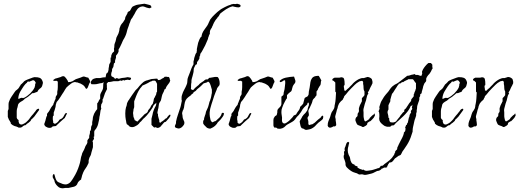

<svg xmlns="http://www.w3.org/2000/svg" viewBox="-20 -684 2804 1033"><path d="M82 3Q80 3 78 1Q74 -1 68.5 -3Q63 -5 58 -6Q47 -10 39 -18Q37 -21 38 -22Q38 -25 36 -27Q34 -31 32 -34Q30 -37 28 -40Q24 -48 22 -55V-87Q23 -88 23 -89.5Q23 -91 24 -92Q25 -94 25 -95Q25 -96 26 -97V-124Q26 -132 29 -138Q33 -151 42 -164L59 -189Q64 -197 71 -201Q79 -207 83 -214Q84 -216 85 -217.5Q86 -219 87 -221Q89 -223 90 -225Q91 -227 92 -229Q96 -233 98 -234L107 -243Q107 -244 109 -246Q117 -252 127.5 -256Q138 -260 149 -264L157 -267Q160 -267 166 -269Q185 -269 194 -265Q205 -260 209 -246Q212 -242 210 -232Q209 -231 209 -230Q209 -229 208 -227Q208 -223 207 -222Q203 -212 194 -207Q185 -200 181 -190L172 -187L162 -183H155Q152 -182 145 -175Q141 -172 138.5 -170Q136 -168 134 -166Q131 -164 128.5 -162Q126 -160 124 -159L114 -153Q111 -151 109 -148Q105 -144 103 -143Q101 -142 98 -140Q95 -138 91 -136Q81 -129 80 -126Q77 -123 76 -115Q75 -110 74 -106Q73 -102 72 -100Q71 -96 70.5 -92.5Q70 -89 70 -84V-51Q70 -49 71 -48L73 -44L76 -41L80 -38V-31Q80 -27 82 -24Q82 -21 85 -18Q89 -14 95 -14Q97 -14 99 -14.5Q101 -15 103 -16Q112 -20 119 -25Q124 -29 128 -33.5Q132 -38 136 -42Q140 -47 143.5 -52.5Q147 -58 151 -62L159 -71Q162 -74 166 -80Q171 -85 175 -92Q181 -99 189 -99Q191 -93 191 -93L164 -56L157 -49Q155 -46 149 -42Q147 -38 146 -37Q146 -35 144 -33L134 -24Q131 -22 128 -20Q125 -18 123 -16L118 -11Q117 -10 112 -10Q105 -7 100 -2Q95 3 86 3Q84 1 82 3ZM78 -152Q84 -154 86 -154Q88 -156 89.5 -156Q91 -156 93 -157Q98 -159 101 -157Q104 -156 110 -158Q125 -165 142 -181Q159 -198 166 -213L169 -225V-231Q169 -231 171 -235Q172 -235 172 -240L167 -248Q165 -251 157 -253Q154 -250 148 -249Q140 -246 139 -245Q136 -243 134 -245Q131 -247 129 -245Q126 -242 125 -239Q122 -237 120 -235Q118 -233 116 -231Q112 -225 108 -221Q103 -214 98.5 -206.5Q94 -199 89 -191Q79 -173 78 -152Z M247 4Q241 4 238 3Q225 -2 222 -7Q218 -11 218 -17Q218 -18 220 -22Q222 -28 222 -28Q224 -32 224.5 -35.5Q225 -39 226 -42Q227 -46 228 -49.5Q229 -53 230 -57L233 -60V-71Q235 -75 237 -77Q241 -81 242 -83Q244 -86 246 -89Q248 -92 249 -95Q251 -98 252.5 -101Q254 -104 256 -107Q258 -109 259 -111Q260 -113 261 -114Q265 -117 267 -122Q268 -123 268 -126Q268 -129 270 -131Q271 -133 272 -136Q273 -139 274 -142Q276 -145 277 -148Q278 -151 279 -154Q281 -157 279 -159Q279 -162 280 -163Q281 -165 282 -167Q283 -169 284 -170Q287 -174 288 -178V-190Q291 -202 291 -216V-245Q290 -245 290 -246H289Q285 -251 280 -249H268Q268 -250 267 -251V-254Q276 -262 285 -263L308 -270Q310 -272 314 -273Q320 -275 322 -274Q329 -273 337 -261Q346 -249 347 -242Q360 -242 370 -247Q375 -250 379.5 -253Q384 -256 388 -258Q391 -259 394 -260Q397 -261 400 -262Q403 -263 406 -264Q409 -265 412 -266L422 -270Q429 -274 437 -271L446 -268Q449 -268 455 -266Q456 -263 460 -257Q463 -252 465 -247Q465 -246 464.5 -244.5Q464 -243 464 -241Q463 -240 462.5 -238.5Q462 -237 461 -236Q460 -233 458 -228.5Q456 -224 454 -218Q450 -206 443 -206Q435 -221 426 -227Q415 -235 400 -239Q398 -241 390 -241Q383 -244 379 -242Q375 -241 371 -239.5Q367 -238 362 -234L347 -222Q337 -215 330 -202Q323 -189 315 -178L305 -162Q303 -158 299.5 -154Q296 -150 294 -146Q293 -144 289 -140Q285 -136 284 -133Q283 -129 282 -126Q281 -123 280 -120Q280 -116 279.5 -113Q279 -110 278 -106Q277 -102 276 -99Q275 -96 274 -92Q273 -88 271.5 -85Q270 -82 269 -78V-62Q268 -61 267 -61Q267 -61 265 -59Q264 -56 264 -42Q266 -35 266 -30.5Q266 -26 266 -24L268 -22Q275 -15 282 -21Q286 -23 288.5 -25.5Q291 -28 292 -29Q296 -33 297 -35Q298 -39 302 -41Q304 -43 306 -43Q308 -43 310 -45Q319 -50 324 -61Q328 -67 329 -70Q332 -76 339 -76V-75Q341 -73 339 -70Q337 -66 336 -65Q334 -61 333 -58Q332 -55 330 -53Q330 -49 322 -44Q318 -40 313.5 -36.5Q309 -33 305 -29L288 -13L281 -6Q278 -5 273 -5Q267 -5 264 -4Q262 -2 260 -1Q260 -1 257 2Q255 3 252 3.5Q249 4 247 4Z M318 329Q305 329 296 323Q282 312 276 299Q274 295 274 294Q274 290 273 288Q272 286 271 283.5Q270 281 269 280Q265 274 264 271Q263 266 264 259Q267 252 271 252Q274 257 276 266Q277 270 278 273.5Q279 277 281 281Q286 293 296 297L318 306Q320 307 323 307Q326 307 329 308Q335 309 341 307Q355 302 362 292Q366 287 369.5 281.5Q373 276 376 271Q395 241 406 206Q408 199 410 192.5Q412 186 413 179Q414 172 415.5 164.5Q417 157 420 150Q421 142 425 135L432 122L437 110Q438 105 443 97L447 91L450 84V72Q452 67 454 65Q459 60 460 57V47Q461 45 461 43.5Q461 42 462 40Q463 38 463 35.5Q463 33 464 32V22L466 19Q467 19 468 18Q469 15 469 12Q469 9 470 7Q470 5 470 2Q470 -1 471 -3Q472 -5 472 -6Q472 -7 473 -8L476 -14V-27L479 -42Q479 -46 479.5 -49.5Q480 -53 481 -57Q483 -65 486.5 -72.5Q490 -80 495 -87Q498 -90 499 -92Q501 -94 501.5 -95Q502 -96 503 -97V-128Q508 -133 509 -136Q510 -138 511 -140.5Q512 -143 513 -145Q514 -146 514.5 -147Q515 -148 516 -149Q516 -150 519 -153V-173Q521 -181 525 -188Q527 -192 529.5 -196Q532 -200 533 -204Q534 -207 534.5 -210Q535 -213 535 -217Q535 -223 535.5 -230Q536 -237 538 -241H536Q532 -238 528 -237Q522 -237 519 -236Q514 -235 508.5 -233.5Q503 -232 497 -231Q484 -230 472 -231Q472 -232 471 -232V-233Q466 -238 469 -245Q475 -254 476 -255Q478 -257 481 -258.5Q484 -260 486 -261Q488 -261 491 -262Q494 -263 497 -264H518L532 -267Q536 -268 540 -268Q544 -268 548 -268Q549 -270 549 -273Q549 -276 550 -278Q551 -280 551 -283Q551 -286 552 -288Q556 -289 560 -295Q562 -298 564 -309Q564 -314 564.5 -317.5Q565 -321 566 -324Q567 -327 567 -332Q567 -334 567.5 -336Q568 -338 569 -340Q571 -344 572 -345L575 -351V-374Q579 -374 579 -378Q577 -380 578 -383Q580 -389 580 -389L583 -396Q585 -400 587 -401Q588 -402 589 -403Q590 -404 591 -405Q594 -405 594 -410Q593 -413 593 -422Q595 -427 595 -430.5Q595 -434 595 -436Q595 -445 598 -452Q600 -456 601 -459.5Q602 -463 603 -467Q605 -473 605 -475Q605 -477 605.5 -479Q606 -481 607 -483Q609 -488 612 -493Q615 -498 617 -503Q619 -508 620 -512.5Q621 -517 622 -521Q622 -532 626 -539Q629 -549 635 -556Q639 -560 642 -564Q645 -568 647 -572Q648 -573 649 -575Q650 -577 652 -580Q654 -584 653 -586Q653 -587 655 -593Q659 -599 660 -602Q664 -608 665 -611Q667 -613 665 -614Q665 -615 667 -617Q668 -621 674 -623Q680 -625 681 -629Q682 -631 683 -632.5Q684 -634 685 -636Q686 -638 687 -640Q688 -642 689 -643Q693 -650 703 -653Q714 -658 722 -659Q725 -660 729 -660Q734 -660 737 -661Q739 -662 742.5 -662Q746 -662 750 -663Q752 -663 753.5 -663.5Q755 -664 757 -664Q760 -664 766 -662L778 -659L789 -656Q790 -655 791 -653.5Q792 -652 792 -651Q794 -650 794 -648Q794 -646 795 -644Q791 -643 787 -640Q785 -640 782 -640Q779 -640 777 -641L766 -644Q758 -648 755 -648Q749 -651 744 -649Q738 -649 731 -645Q724 -641 719.5 -635.5Q715 -630 711 -623Q704 -608 696 -596Q695 -593 691 -587Q686 -582 685 -579L682 -572Q682 -571 680 -565Q676 -558 673 -546Q671 -541 669.5 -536.5Q668 -532 666 -527Q665 -523 663.5 -518Q662 -513 661 -508Q660 -503 658 -498.5Q656 -494 654 -489Q652 -484 649 -479L643 -469Q641 -465 639 -460.5Q637 -456 635 -451Q632 -443 627 -434Q626 -432 625 -430Q624 -428 623 -426Q622 -424 620.5 -422Q619 -420 618 -418V-407Q617 -405 616 -402Q615 -399 613 -396Q611 -393 609 -390.5Q607 -388 605 -386Q603 -380 604 -379Q605 -377 603 -370Q602 -369 602 -367.5Q602 -366 601 -364Q600 -362 600 -360.5Q600 -359 599 -357V-348L596 -345Q595 -345 593 -343L590 -325Q589 -321 586 -318Q586 -317 585 -315.5Q584 -314 583 -312V-305Q583 -302 582 -300Q581 -299 581 -297.5Q581 -296 580 -295Q579 -293 579 -290.5Q579 -288 578 -284Q578 -276 581 -273L593 -267L596 -263Q598 -260 600 -260Q608 -266 612 -263Q616 -259 623 -261Q627 -263 631.5 -263.5Q636 -264 641 -265Q646 -265 651.5 -266Q657 -267 662 -268Q667 -270 672 -268Q680 -266 683 -266L685 -263V-260Q683 -258 682 -256L680 -253Q675 -253 673 -254Q670 -255 668 -255Q667 -255 665 -255Q663 -255 661 -254Q655 -254 654 -253L652 -251Q651 -250 648 -252Q647 -253 645 -253Q643 -253 641 -252Q639 -251 638 -251Q637 -250 632 -248V-251Q629 -251 627 -250.5Q625 -250 624 -250Q623 -249 620.5 -248.5Q618 -248 616 -247H591L577 -244Q573 -243 569.5 -243Q566 -243 562 -243Q561 -241 558 -238Q556 -237 554 -233Q555 -229 555 -226Q555 -223 555 -220Q555 -216 555 -212.5Q555 -209 556 -205Q555 -203 554 -201Q553 -199 552 -197Q551 -195 550 -193Q549 -191 548 -189Q544 -182 542 -174Q540 -166 536 -157Q536 -156 535.5 -155.5Q535 -155 535 -153Q534 -153 533.5 -152Q533 -151 532 -150V-136L529 -129Q527 -127 525 -123L523 -108Q523 -105 524 -104Q525 -102 525 -99Q523 -97 523 -94Q521 -92 521 -89Q520 -87 520 -83Q520 -79 519 -76Q518 -71 517.5 -65.5Q517 -60 515 -55Q515 -50 514 -45Q513 -40 512 -35Q511 -31 510 -26.5Q509 -22 508 -17Q505 -5 501 1Q498 8 494 12Q488 18 487 24V50L483 53Q488 60 484 66Q481 70 480 72Q479 74 478 75Q478 80 480 82V108L472 136Q471 137 471 140Q471 144 470 145Q469 148 468 151Q467 154 465 157Q461 163 459 171Q456 179 457 186V189Q457 194 453 200Q449 210 441 221Q434 230 428 243Q427 247 425 251Q423 255 422 259L418 275Q416 277 417 279Q417 279 417 280Q417 281 416 282Q414 284 413 284Q412 284 410 286L401 295L397 302Q397 304 396 305.5Q395 307 394 309Q388 318 376 321L349 327H333Q323 329 318 329Z M831 4Q827 5 823 3L817 0Q815 2 809 2L795 -12V-45Q796 -46 796 -49Q796 -52 797 -53Q798 -57 799 -61Q800 -65 801 -69Q801 -73 802.5 -77Q804 -81 805 -85Q809 -98 814 -107Q821 -117 821 -131H820Q819 -127 814 -125Q810 -122 807 -118Q805 -114 804 -113Q804 -111 802 -107L790 -89Q787 -85 784 -80.5Q781 -76 777 -72Q775 -70 773 -67Q771 -64 768 -61L757 -50Q756 -49 754.5 -48Q753 -47 751 -45Q749 -42 745 -38Q741 -34 739 -31Q738 -30 736.5 -29Q735 -28 733 -26L727 -18Q722 -13 719 -11Q715 -9 711 -6.5Q707 -4 702 -2Q696 0 691 0Q688 0 685.5 -0.5Q683 -1 680 -2Q676 -3 674 -7Q670 -11 668 -12L662 -16L659 -27Q659 -30 658.5 -33Q658 -36 657 -39Q654 -54 654 -73Q654 -83 655 -91.5Q656 -100 658 -107Q659 -109 660 -112Q661 -115 662 -119Q662 -123 663 -126.5Q664 -130 665 -132Q667 -137 670 -142Q672 -144 674 -147Q676 -150 677 -152L691 -173L706 -194Q710 -200 713 -202Q715 -204 717 -206Q719 -208 721 -210Q729 -221 740 -232Q751 -244 763 -249Q764 -250 765.5 -250Q767 -250 768 -251Q772 -251 773 -252Q775 -253 778.5 -254Q782 -255 786 -256Q794 -259 798 -259L822 -261Q829 -261 829 -257Q826 -253 835 -253Q839 -254 842 -255Q845 -256 846 -257Q850 -261 860 -265Q861 -266 861.5 -266.5Q862 -267 863 -268Q863 -268 866 -271H879Q881 -269 884 -270Q887 -271 889 -269Q890 -268 891 -266Q892 -264 893 -261Q893 -255 896 -252Q894 -244 891 -239Q887 -233 885 -231L879 -223Q877 -221 875.5 -217.5Q874 -214 872 -210Q871 -204 869 -204Q868 -204 868.5 -204.5Q869 -205 867 -205Q866 -205 864 -199Q863 -195 861 -191Q859 -187 857 -183Q853 -176 851 -167Q850 -165 850 -162.5Q850 -160 849 -158Q848 -156 848 -153.5Q848 -151 847 -149Q846 -142 841 -136Q836 -130 835 -123L832 -102Q830 -97 829 -89Q828 -85 827.5 -82.5Q827 -80 827 -78Q827 -74 828 -72.5Q829 -71 830 -70V-62L833 -50Q834 -46 835 -43Q836 -40 837 -37V-29Q838 -26 841 -23H842Q844 -26 847 -28Q849 -29 851 -30Q853 -31 854 -32Q860 -36 862 -38L871 -46Q872 -47 873 -47Q874 -47 874 -47Q875 -47 877 -49Q878 -51 880 -53.5Q882 -56 884 -59Q890 -66 895 -68Q896 -67 896 -66Q896 -65 897 -64Q897 -60 895 -57Q893 -54 892 -53Q891 -50 888 -47L881 -39L873 -30Q871 -28 870 -28Q866 -28 865 -27L860 -22Q858 -20 857 -18.5Q856 -17 855 -16Q852 -13 849.5 -10Q847 -7 845 -4Q839 2 831 4ZM720 -30 727 -38Q729 -40 731 -42Q733 -44 735 -46Q742 -52 748 -59Q752 -63 755 -66.5Q758 -70 762 -72Q763 -73 767 -75Q769 -76 772 -79L776 -86Q776 -88 777 -90Q778 -92 779 -93Q780 -95 784 -99Q788 -103 789 -106Q790 -107 790 -108Q790 -109 791 -110Q792 -112 792 -113Q792 -114 793 -115Q794 -117 797 -120Q801 -124 802 -126Q803 -130 804 -133.5Q805 -137 806 -140Q806 -144 807 -147.5Q808 -151 809 -155Q811 -157 812.5 -160Q814 -163 815 -166Q820 -174 821 -179V-184Q821 -184 823 -188Q824 -188 824 -189Q824 -190 825 -191V-233Q824 -234 824 -235Q824 -236 823 -237Q822 -238 822 -239Q822 -240 821 -241Q819 -245 818 -246Q818 -248 815 -249Q813 -251 809 -250H801Q800 -249 796 -247Q794 -246 792.5 -246Q791 -246 789 -245L775 -237Q768 -233 761 -230L747 -224Q746 -223 745 -222Q744 -221 743 -219Q737 -213 733 -207L725 -194Q718 -181 712.5 -167Q707 -153 702 -139V-107Q701 -106 701 -104.5Q701 -103 700 -101Q699 -99 699 -97.5Q699 -96 698 -94Q698 -93 698 -90.5Q698 -88 697 -84Q696 -80 696 -77.5Q696 -75 696 -74Q696 -68 697 -66Q698 -63 698 -56L701 -48Q704 -44 704 -38Q706 -37 708 -36Q710 -35 711 -34Q713 -32 720 -30Z M1112 8Q1108 8 1104.5 7.5Q1101 7 1097 5Q1094 4 1091 1L1085 -5Q1081 -9 1078.5 -11.5Q1076 -14 1074 -18Q1073 -19 1073 -26Q1073 -34 1074 -35Q1077 -38 1077 -39Q1077 -41 1078 -42V-45Q1078 -49 1080 -53.5Q1082 -58 1083 -63Q1085 -67 1085.5 -70Q1086 -73 1087 -76Q1087 -79 1088 -82Q1089 -85 1090 -87L1096 -100Q1098 -104 1099 -107Q1100 -110 1101 -113L1104 -124L1107 -136Q1109 -142 1111 -145Q1111 -147 1112 -150Q1113 -153 1114 -155L1117 -168Q1117 -173 1119 -179Q1120 -182 1120 -185Q1120 -188 1120 -191Q1120 -195 1120 -199.5Q1120 -204 1118 -208Q1116 -216 1114 -222.5Q1112 -229 1110 -233Q1109 -235 1108 -237Q1107 -239 1106 -240Q1104 -243 1099 -245Q1094 -240 1088 -239Q1084 -238 1080.5 -237Q1077 -236 1075 -235L1061 -221L1052 -213Q1050 -211 1047 -209Q1044 -207 1042 -205L1038 -201Q1037 -199 1034 -196Q1031 -193 1028 -192Q1026 -191 1024.5 -189.5Q1023 -188 1021 -187Q1020 -186 1020 -184Q1020 -183 1019 -182L1015 -179Q1013 -179 1011 -177Q1010 -175 1009.5 -174Q1009 -173 1009 -173L993 -161Q984 -154 979 -145Q974 -135 972 -120Q971 -104 966 -93Q963 -90 962 -84Q959 -76 960 -72Q961 -70 961 -67Q961 -64 962 -61Q962 -57 962.5 -54Q963 -51 964 -47Q966 -40 970 -32Q972 -30 972 -24Q972 -18 970 -14Q965 -5 956 2Q944 10 934 6Q928 4 928 4Q926 4 924 2Q919 -3 922 -9L927 -21V-29Q929 -39 931.5 -48.5Q934 -58 937 -66Q943 -83 949 -102Q951 -107 952 -112Q953 -117 954 -121Q955 -126 956 -131Q957 -136 958 -140Q959 -141 958 -144Q957 -144 957 -147V-160Q957 -166 959 -172Q964 -189 971 -201Q975 -208 978 -214.5Q981 -221 984 -228Q986 -232 987 -237Q988 -242 988 -247Q988 -260 992 -269L1001 -292L1010 -316Q1011 -319 1015 -327Q1019 -333 1021 -338V-353L1024 -364Q1024 -369 1026 -375L1032 -393Q1033 -395 1034 -396.5Q1035 -398 1036 -399Q1038 -399 1038 -406Q1040 -412 1039 -415Q1039 -417 1039 -420Q1039 -423 1040 -425Q1041 -430 1042 -435Q1043 -440 1044 -444Q1045 -453 1050 -464Q1051 -467 1052 -469.5Q1053 -472 1054 -474L1060 -484L1063 -487Q1064 -487 1066 -489Q1065 -490 1065 -491V-494Q1066 -496 1066.5 -498.5Q1067 -501 1068 -504Q1073 -516 1080 -525L1095 -546Q1100 -554 1103 -562Q1106 -570 1111 -579Q1122 -594 1135 -606Q1150 -621 1163 -630Q1169 -635 1176 -638.5Q1183 -642 1190 -646Q1198 -650 1206 -653.5Q1214 -657 1222 -659Q1224 -661 1227 -661Q1231 -661 1232 -662Q1237 -664 1244 -662Q1248 -662 1250.5 -662.5Q1253 -663 1255 -664L1266 -661Q1273 -659 1274 -655Q1275 -654 1275 -651Q1272 -648 1272 -648Q1271 -646 1269 -646Q1265 -643 1254 -645Q1244 -647 1239 -648Q1233 -650 1232 -650Q1222 -648 1213 -643.5Q1204 -639 1196 -634Q1188 -629 1180.5 -623Q1173 -617 1166 -612Q1165 -611 1163 -608Q1161 -605 1159 -601Q1158 -598 1154 -594Q1150 -591 1148 -586Q1146 -584 1143.5 -581Q1141 -578 1139 -575Q1137 -571 1134.5 -567.5Q1132 -564 1130 -560Q1129 -558 1128.5 -555.5Q1128 -553 1126 -551Q1126 -548 1122 -542Q1121 -536 1116 -530Q1112 -524 1110 -518Q1109 -515 1109 -510V-502Q1107 -498 1106 -497Q1105 -496 1105 -494.5Q1105 -493 1104 -492Q1103 -490 1102.5 -487Q1102 -484 1100 -481Q1100 -478 1099 -475Q1098 -472 1097 -470L1084 -440L1069 -412Q1068 -409 1064 -403Q1060 -399 1058 -394Q1058 -391 1057 -390V-386Q1054 -383 1054 -380Q1052 -376 1053 -374Q1054 -372 1052 -368Q1050 -364 1047.5 -359.5Q1045 -355 1041 -351Q1039 -347 1040 -344Q1040 -340 1038 -338Q1036 -336 1035 -336Q1035 -336 1034 -336Q1033 -336 1032 -335L1023 -316Q1022 -313 1022 -307Q1022 -302 1021.5 -298Q1021 -294 1020 -291L1016 -275Q1015 -271 1013.5 -266.5Q1012 -262 1011 -257Q1011 -252 1010 -249V-241Q1009 -237 1008.5 -233Q1008 -229 1008 -224Q1008 -219 1008 -214.5Q1008 -210 1007 -205Q1009 -204 1010 -203Q1011 -202 1012 -202Q1012 -200 1020 -200Q1022 -203 1025.5 -206.5Q1029 -210 1033 -214Q1038 -218 1042 -221.5Q1046 -225 1049 -227Q1052 -230 1053 -232Q1057 -236 1059 -237L1077 -249L1081 -253Q1082 -254 1086 -256Q1087 -257 1090 -257Q1092 -257 1094 -256.5Q1096 -256 1097 -257L1101 -260Q1102 -262 1105 -265Q1107 -265 1110.5 -265.5Q1114 -266 1119 -267L1136 -270H1141Q1143 -270 1146 -270Q1149 -270 1152 -269L1156 -263Q1159 -258 1161 -247Q1163 -235 1161 -227Q1160 -224 1157 -221Q1153 -217 1152 -215Q1147 -209 1146 -202L1140 -188Q1136 -178 1132 -167Q1128 -156 1125 -145Q1121 -134 1117.5 -122Q1114 -110 1111 -99Q1110 -95 1109.5 -90Q1109 -85 1108 -80Q1108 -74 1108 -68Q1108 -62 1109 -57Q1110 -52 1111 -47Q1112 -42 1113 -37Q1118 -27 1124 -26L1133 -31Q1139 -31 1143 -35L1148 -40L1158 -49Q1160 -51 1162.5 -53.5Q1165 -56 1167 -60Q1169 -62 1170 -65Q1171 -68 1172 -71Q1172 -76 1180 -78Q1180 -76 1183 -76L1185 -74Q1185 -70 1182 -62Q1180 -58 1177.5 -55Q1175 -52 1173 -49Q1171 -46 1168.5 -43Q1166 -40 1164 -38Q1159 -32 1156 -30Q1153 -28 1151 -25Q1150 -23 1149 -21.5Q1148 -20 1147 -18Q1145 -15 1139 -9Q1134 -4 1126 1Q1119 5 1112 8Z M1239 4Q1233 4 1230 3Q1217 -2 1214 -7Q1210 -11 1210 -17Q1210 -18 1212 -22Q1214 -28 1214 -28Q1216 -32 1216.5 -35.5Q1217 -39 1218 -42Q1219 -46 1220 -49.5Q1221 -53 1222 -57L1225 -60V-71Q1227 -75 1229 -77Q1233 -81 1234 -83Q1236 -86 1238 -89Q1240 -92 1241 -95Q1243 -98 1244.5 -101Q1246 -104 1248 -107Q1250 -109 1251 -111Q1252 -113 1253 -114Q1257 -117 1259 -122Q1260 -123 1260 -126Q1260 -129 1262 -131Q1263 -133 1264 -136Q1265 -139 1266 -142Q1268 -145 1269 -148Q1270 -151 1271 -154Q1273 -157 1271 -159Q1271 -162 1272 -163Q1273 -165 1274 -167Q1275 -169 1276 -170Q1279 -174 1280 -178V-190Q1283 -202 1283 -216V-245Q1282 -245 1282 -246H1281Q1277 -251 1272 -249H1260Q1260 -250 1259 -251V-254Q1268 -262 1277 -263L1300 -270Q1302 -272 1306 -273Q1312 -275 1314 -274Q1321 -273 1329 -261Q1338 -249 1339 -242Q1352 -242 1362 -247Q1367 -250 1371.5 -253Q1376 -256 1380 -258Q1383 -259 1386 -260Q1389 -261 1392 -262Q1395 -263 1398 -264Q1401 -265 1404 -266L1414 -270Q1421 -274 1429 -271L1438 -268Q1441 -268 1447 -266Q1448 -263 1452 -257Q1455 -252 1457 -247Q1457 -246 1456.5 -244.5Q1456 -243 1456 -241Q1455 -240 1454.5 -238.5Q1454 -237 1453 -236Q1452 -233 1450 -228.5Q1448 -224 1446 -218Q1442 -206 1435 -206Q1427 -221 1418 -227Q1407 -235 1392 -239Q1390 -241 1382 -241Q1375 -244 1371 -242Q1367 -241 1363 -239.5Q1359 -238 1354 -234L1339 -222Q1329 -215 1322 -202Q1315 -189 1307 -178L1297 -162Q1295 -158 1291.5 -154Q1288 -150 1286 -146Q1285 -144 1281 -140Q1277 -136 1276 -133Q1275 -129 1274 -126Q1273 -123 1272 -120Q1272 -116 1271.5 -113Q1271 -110 1270 -106Q1269 -102 1268 -99Q1267 -96 1266 -92Q1265 -88 1263.5 -85Q1262 -82 1261 -78V-62Q1260 -61 1259 -61Q1259 -61 1257 -59Q1256 -56 1256 -42Q1258 -35 1258 -30.5Q1258 -26 1258 -24L1260 -22Q1267 -15 1274 -21Q1278 -23 1280.5 -25.5Q1283 -28 1284 -29Q1288 -33 1289 -35Q1290 -39 1294 -41Q1296 -43 1298 -43Q1300 -43 1302 -45Q1311 -50 1316 -61Q1320 -67 1321 -70Q1324 -76 1331 -76V-75Q1333 -73 1331 -70Q1329 -66 1328 -65Q1326 -61 1325 -58Q1324 -55 1322 -53Q1322 -49 1314 -44Q1310 -40 1305.5 -36.5Q1301 -33 1297 -29L1280 -13L1273 -6Q1270 -5 1265 -5Q1259 -5 1256 -4Q1254 -2 1252 -1Q1252 -1 1249 2Q1247 3 1244 3.5Q1241 4 1239 4Z M1622 14Q1621 13 1617 11Q1613 9 1612 8Q1611 7 1608 7Q1605 7 1603 5Q1599 1 1597 -6L1594 -20Q1594 -23 1593 -26Q1592 -30 1593 -33Q1594 -34 1596 -38Q1597 -40 1598 -42Q1599 -44 1600 -45L1604 -52Q1604 -55 1608 -59Q1610 -63 1613 -66Q1616 -69 1618 -71Q1621 -74 1624 -77Q1627 -80 1629 -84Q1631 -86 1632.5 -89Q1634 -92 1635 -95Q1635 -98 1636 -101Q1637 -104 1638 -108Q1639 -110 1640 -113Q1641 -116 1642 -119Q1642 -122 1642 -125Q1642 -128 1641 -131Q1640 -132 1637 -132L1636 -131Q1634 -129 1634 -127Q1634 -123 1633 -122Q1632 -121 1631 -120.5Q1630 -120 1629 -118Q1628 -118 1625 -115L1616 -106Q1614 -104 1612 -101Q1610 -98 1608 -96Q1606 -93 1604.5 -90Q1603 -87 1601 -84Q1599 -81 1597 -78Q1595 -75 1593 -73Q1591 -69 1588 -66Q1585 -63 1583 -61Q1580 -58 1577 -55Q1574 -52 1572 -48L1566 -40Q1563 -36 1560 -34Q1556 -31 1552 -28.5Q1548 -26 1544 -24L1526 -14Q1522 -12 1519 -9Q1516 -6 1514 -4Q1510 1 1499 6Q1498 7 1495 7Q1492 7 1487 9Q1476 9 1473 8L1471 6Q1471 6 1469 4Q1465 2 1455 2Q1450 -8 1451 -11V-39Q1451 -43 1453 -49Q1456 -52 1457 -55Q1460 -60 1463 -61Q1467 -62 1469 -66L1472 -79Q1472 -83 1472 -86Q1472 -89 1473 -93Q1478 -101 1483 -105Q1489 -110 1492 -117Q1494 -121 1494 -126.5Q1494 -132 1494 -139V-164Q1497 -167 1499 -168Q1501 -169 1504 -172Q1506 -176 1506 -181Q1506 -186 1508 -192Q1510 -197 1511 -204.5Q1512 -212 1513 -221Q1516 -239 1514 -251Q1513 -252 1508 -252L1499 -246Q1492 -242 1488 -242L1485 -245V-249Q1496 -261 1517 -266Q1540 -271 1562 -272Q1563 -270 1564 -266Q1565 -262 1567 -257Q1571 -248 1569 -242Q1568 -237 1562 -231Q1560 -228 1558 -225Q1556 -222 1555 -219Q1553 -211 1551 -205Q1551 -199 1546 -192L1540 -188Q1539 -187 1537 -185Q1535 -183 1531 -180Q1524 -173 1524 -172V-155Q1520 -152 1518 -147Q1514 -141 1513 -138Q1504 -122 1498 -104Q1494 -95 1494 -81Q1494 -77 1494.5 -72Q1495 -67 1496 -62Q1497 -57 1497.5 -51Q1498 -45 1497 -38Q1497 -24 1505 -21Q1508 -18 1512 -20Q1514 -20 1516.5 -21Q1519 -22 1520 -23Q1524 -25 1527.5 -28Q1531 -31 1534 -33Q1537 -35 1539.5 -38Q1542 -41 1546 -45L1551 -50Q1555 -54 1556 -56L1558 -59Q1558 -60 1560 -62Q1562 -63 1564 -64Q1566 -65 1568 -66Q1573 -66 1575 -71Q1576 -72 1576 -74Q1576 -75 1578 -77Q1580 -79 1581.5 -82Q1583 -85 1585 -87Q1587 -89 1589 -92Q1591 -95 1592 -98Q1592 -98 1594 -104Q1594 -109 1595 -110Q1595 -109 1598 -112L1604 -118Q1610 -124 1611 -126Q1612 -130 1613 -133.5Q1614 -137 1615 -141Q1616 -145 1617 -148.5Q1618 -152 1619 -156Q1621 -159 1628 -162Q1636 -165 1637 -169Q1641 -173 1641 -182Q1641 -187 1641.5 -190.5Q1642 -194 1643 -198Q1645 -206 1646 -213Q1647 -220 1648 -227Q1649 -235 1650 -241.5Q1651 -248 1653 -253Q1658 -265 1666 -270Q1675 -276 1695 -276Q1699 -270 1702 -264Q1705 -258 1709 -251Q1706 -247 1706 -238Q1706 -230 1703 -225Q1702 -224 1701.5 -223Q1701 -222 1699 -220Q1699 -218 1696 -215Q1695 -211 1692 -208Q1692 -206 1691 -204Q1690 -202 1689 -200Q1686 -197 1686 -196Q1685 -195 1684.5 -194Q1684 -193 1683 -192V-171Q1681 -170 1679 -167Q1677 -164 1675 -160Q1672 -156 1668 -153Q1664 -149 1662 -144Q1661 -143 1661 -140Q1661 -137 1660 -136Q1659 -133 1658 -130Q1657 -127 1655 -123L1649 -110Q1648 -106 1643 -98Q1639 -91 1639 -86Q1639 -85 1639.5 -82Q1640 -79 1641 -75Q1643 -66 1641 -61L1638 -57Q1636 -53 1635 -52Q1634 -49 1635 -45Q1637 -39 1637 -39Q1638 -36 1638.5 -33Q1639 -30 1639 -27V-14H1643V-11Q1647 -11 1648 -12Q1649 -13 1650 -13Q1651 -13 1652 -14Q1654 -15 1658 -15Q1661 -15 1663 -17Q1675 -24 1682 -32Q1691 -41 1701 -48Q1707 -52 1708 -56Q1711 -61 1717 -62Q1717 -61 1718 -61V-60Q1720 -56 1719 -53Q1718 -51 1718 -48.5Q1718 -46 1717 -44Q1714 -42 1712 -39Q1708 -35 1706 -34Q1699 -29 1692.5 -23.5Q1686 -18 1681 -12Q1671 1 1654 9Q1652 10 1648 11Q1644 12 1639 13Q1628 16 1622 14Z M1756 3Q1751 3 1748 0L1745 -3Q1745 -5 1743 -7Q1743 -23 1747 -32L1756 -54Q1757 -58 1758 -61Q1759 -64 1760 -68Q1761 -72 1762.5 -75Q1764 -78 1765 -81Q1767 -83 1768.5 -86Q1770 -89 1772 -91Q1776 -97 1778 -102Q1780 -108 1780 -112Q1780 -115 1780.5 -118Q1781 -121 1782 -124Q1784 -131 1784.5 -138.5Q1785 -146 1786 -154Q1787 -162 1787 -170.5Q1787 -179 1788 -187Q1784 -188 1784 -193V-240L1776 -248Q1774 -250 1772 -250Q1770 -250 1768 -253Q1767 -254 1769 -259Q1772 -262 1774 -263L1780 -266H1806Q1808 -267 1810 -267Q1812 -267 1814 -268Q1817 -269 1823 -267Q1830 -266 1832 -256Q1833 -252 1833.5 -246.5Q1834 -241 1834 -236V-226Q1831 -225 1830 -222Q1830 -219 1830 -216Q1830 -213 1831 -210Q1832 -207 1832 -204Q1832 -201 1832 -198Q1832 -198 1836 -196H1840Q1848 -205 1854 -209Q1856 -211 1858.5 -213Q1861 -215 1862 -217Q1864 -219 1866 -221Q1868 -223 1870 -225Q1872 -227 1874.5 -229.5Q1877 -232 1880 -236Q1883 -239 1886.5 -242Q1890 -245 1894 -248Q1898 -251 1902 -253.5Q1906 -256 1910 -258Q1915 -260 1920 -262Q1925 -264 1930 -264H1938Q1940 -265 1942.5 -265.5Q1945 -266 1947 -267Q1949 -267 1951.5 -268Q1954 -269 1955 -270Q1964 -270 1971 -266Q1980 -261 1981 -257L1984 -245Q1984 -241 1984 -237.5Q1984 -234 1982 -232Q1979 -224 1974 -216Q1972 -212 1970 -207.5Q1968 -203 1966 -198Q1965 -197 1963 -193Q1961 -189 1960 -188Q1958 -186 1960 -184Q1961 -183 1961 -182Q1961 -181 1962 -180Q1956 -174 1955 -168L1951 -152Q1950 -145 1947.5 -139Q1945 -133 1943 -126Q1941 -119 1939.5 -112.5Q1938 -106 1936 -99Q1935 -97 1935 -92Q1935 -88 1935.5 -85Q1936 -82 1936 -79V-66Q1936 -62 1936 -58Q1936 -54 1937 -50L1940 -37Q1942 -31 1947 -31Q1953 -35 1956 -36Q1958 -38 1961 -39.5Q1964 -41 1966 -43Q1968 -45 1968 -46Q1968 -46 1968 -47Q1968 -48 1969 -49L1981 -61Q1985 -65 1988 -66Q1992 -69 1994 -74L1995 -73Q1997 -71 1997 -61L1994 -57L1991 -51Q1991 -50 1983 -42L1973 -32H1971L1964 -28L1957 -23Q1957 -21 1956 -19Q1955 -16 1955 -14Q1953 -11 1947 -7Q1941 -3 1936 -1Q1933 0 1930 -1Q1928 -2 1926.5 -3Q1925 -4 1923 -5Q1916 -7 1911.5 -9Q1907 -11 1905 -12Q1900 -14 1895 -28Q1894 -29 1894 -31Q1894 -33 1892 -37Q1892 -45 1894 -48Q1896 -53 1898 -54Q1901 -56 1903 -59Q1903 -63 1904 -65V-71Q1905 -73 1905.5 -74.5Q1906 -76 1907 -77Q1908 -77 1910 -81Q1912 -87 1911 -93Q1910 -99 1912 -105Q1913 -108 1914 -111Q1915 -114 1916 -117L1922 -129Q1924 -131 1924 -134Q1926 -136 1926 -137Q1926 -138 1927 -139V-156L1934 -163L1941 -172V-192Q1936 -199 1936 -210Q1936 -217 1935.5 -222Q1935 -227 1934 -231Q1933 -235 1934 -239Q1934 -242 1932 -246Q1929 -251 1922 -248Q1918 -248 1916 -247Q1914 -246 1912 -245Q1899 -238 1889 -228L1869 -208Q1852 -191 1841 -176L1837 -172Q1833 -168 1832 -166Q1832 -164 1831 -163V-161Q1829 -157 1827 -155Q1827 -153 1826 -151.5Q1825 -150 1824 -148L1820 -144Q1818 -143 1815 -140L1808 -132Q1803 -126 1802 -122Q1801 -120 1800 -117Q1799 -114 1798 -112Q1798 -108 1796 -102Q1792 -93 1790 -82L1784 -60Q1783 -56 1784 -51Q1785 -49 1785 -47Q1785 -45 1786 -43V-35Q1787 -33 1787 -30Q1787 -27 1788 -23Q1788 -14 1789 -11Q1787 -9 1786 -7Q1785 -5 1784 -5Q1783 -3 1773 -4Q1769 0 1761 2Q1759 3 1756 3Z M1945 257Q1941 257 1938.5 256.5Q1936 256 1934 255Q1931 255 1929 254H1922Q1921 254 1919.5 254.5Q1918 255 1916 255Q1912 255 1908 253Q1901 248 1896 247Q1890 245 1888 245Q1886 243 1884 243Q1882 243 1880 242Q1869 237 1857 227Q1844 217 1840 207Q1839 205 1839 202V195Q1839 191 1837.5 187.5Q1836 184 1835 180Q1834 176 1832.5 173Q1831 170 1830 167Q1830 165 1829.5 163Q1829 161 1829 159Q1829 152 1832 146Q1832 141 1831 139V133Q1831 133 1833 129Q1834 129 1834 128Q1834 127 1835 126Q1836 125 1835.5 124Q1835 123 1835 122Q1832 119 1834 117Q1834 112 1838 105Q1839 101 1840.5 97.5Q1842 94 1843 90Q1846 81 1854 79L1859 84Q1858 85 1856 95Q1855 103 1853 108Q1852 112 1851.5 116.5Q1851 121 1851 125Q1851 132 1852 136Q1855 150 1862 161Q1864 167 1864 170Q1864 174 1866 180Q1867 183 1871 191Q1876 198 1880 199Q1882 199 1883 200H1885L1887 202Q1887 204 1888 205L1895 209Q1897 209 1899.5 210Q1902 211 1904 212Q1903 214 1903 217Q1907 220 1912.5 223Q1918 226 1926 228Q1927 229 1928.5 229Q1930 229 1931 230Q1933 230 1935 228Q1939 233 1949 235Q1954 235 1959 234.5Q1964 234 1969 233Q1974 233 1979.5 231.5Q1985 230 1989 229L2005 224L2013 221Q2015 221 2017 220.5Q2019 220 2021 219Q2024 216 2025 214L2029 208H2037Q2041 206 2043 204L2048 199Q2056 194 2062.5 188.5Q2069 183 2076 178Q2083 172 2088.5 165.5Q2094 159 2098 152Q2101 149 2102 144Q2103 139 2106 136Q2106 130 2107 129L2116 120Q2118 116 2117 114Q2117 111 2119 107L2122 101L2125 94L2134 76Q2136 71 2139 66.5Q2142 62 2144 57Q2146 54 2148 48Q2149 46 2150 43Q2151 40 2152 36Q2153 35 2153 29Q2154 28 2155 27Q2156 26 2157 25Q2158 25 2160 21Q2161 19 2161 15Q2161 11 2162 8Q2161 6 2160.5 4Q2160 2 2160 0Q2160 -1 2161 -2Q2161 -2 2163 -4Q2163 -7 2165 -11Q2166 -12 2167 -12Q2168 -12 2169 -13Q2170 -14 2170 -17Q2170 -20 2171 -21L2174 -24L2180 -52L2182 -54Q2183 -63 2185 -68Q2186 -69 2188 -73Q2190 -77 2191 -78Q2193 -80 2191 -83Q2189 -86 2191 -88Q2192 -90 2195 -93Q2197 -95 2198 -99Q2198 -101 2197 -103Q2196 -103 2196 -107Q2198 -111 2198 -113Q2198 -116 2200 -120H2199L2197 -117Q2197 -117 2195 -115H2191Q2189 -113 2188 -110Q2186 -104 2185 -103Q2183 -99 2179.5 -93.5Q2176 -88 2172 -83Q2160 -68 2149 -58L2124 -35Q2118 -29 2115 -27L2106 -18Q2102 -14 2101 -12Q2098 -9 2093 -9Q2089 -11 2085 -7Q2080 -2 2078 -2H2063Q2061 -3 2059.5 -3Q2058 -3 2056 -4Q2055 -5 2053.5 -5Q2052 -5 2050 -6Q2046 -8 2042 -11.5Q2038 -15 2033 -19Q2024 -27 2021 -37Q2020 -40 2020 -47Q2020 -53 2021 -56Q2021 -62 2021 -67.5Q2021 -73 2020 -77Q2020 -79 2019.5 -79.5Q2019 -80 2019 -81Q2017 -82 2017 -86Q2018 -87 2020 -93Q2023 -100 2022 -101Q2022 -105 2021 -106Q2020 -107 2022 -112L2028 -131Q2030 -136 2032 -140Q2034 -144 2037 -148Q2041 -156 2046 -163Q2051 -170 2056 -176Q2061 -182 2066.5 -188Q2072 -194 2076 -201Q2078 -205 2081 -208Q2084 -211 2086 -214Q2089 -217 2092 -220Q2095 -223 2099 -225Q2102 -227 2104.5 -229Q2107 -231 2111 -232Q2115 -234 2118 -236Q2121 -238 2124 -240L2163 -270Q2164 -271 2165 -271.5Q2166 -272 2167 -273L2170 -276Q2172 -276 2175.5 -276.5Q2179 -277 2183 -278Q2186 -279 2189 -280Q2192 -281 2195 -282Q2199 -282 2202 -283Q2205 -284 2209 -285Q2212 -286 2213 -284Q2213 -284 2216 -281H2229Q2231 -280 2233 -279Q2235 -278 2236 -278Q2238 -276 2247 -276Q2249 -281 2250 -282V-283H2249L2251 -286Q2252 -289 2251 -293Q2250 -297 2251 -300Q2253 -305 2255.5 -310Q2258 -315 2261 -319Q2264 -323 2267 -327Q2270 -331 2274 -335Q2277 -337 2279 -340Q2283 -344 2285 -345H2298L2302 -341Q2303 -339 2306 -336V-323Q2307 -322 2307 -320Q2307 -318 2308 -317Q2307 -315 2305.5 -313Q2304 -311 2303 -309Q2302 -307 2301 -304.5Q2300 -302 2299 -300Q2291 -286 2287 -283Q2284 -281 2279 -273Q2276 -270 2276 -268Q2275 -266 2274.5 -264.5Q2274 -263 2273 -261V-249Q2272 -245 2267 -240Q2263 -236 2261 -230Q2256 -219 2255 -210L2249 -189Q2249 -183 2248 -182Q2246 -180 2244 -179Q2244 -179 2241 -176Q2239 -173 2241 -171Q2241 -167 2240 -166Q2238 -164 2238 -162Q2236 -161 2236 -158V-149Q2235 -142 2231 -133Q2230 -129 2228.5 -125.5Q2227 -122 2226 -118Q2225 -115 2224.5 -112Q2224 -109 2224 -105Q2224 -98 2222 -92V-80L2220 -78Q2220 -73 2219 -71V-63Q2218 -59 2217 -56Q2216 -53 2215 -50Q2214 -47 2213 -44Q2212 -41 2211 -39Q2210 -35 2209 -31Q2208 -27 2207 -22Q2206 -17 2205 -12.5Q2204 -8 2203 -4Q2201 2 2201 6Q2201 14 2200 17V24Q2195 41 2189.5 55.5Q2184 70 2177 83Q2170 96 2162 107Q2158 113 2154 119Q2150 125 2146 130Q2145 131 2144 133.5Q2143 136 2141 140Q2138 147 2136 149Q2135 150 2131 152Q2129 152 2125 154Q2123 155 2121.5 156.5Q2120 158 2118 159L2110 165Q2106 167 2103.5 170Q2101 173 2099 176Q2095 182 2089 187Q2088 188 2087 188Q2086 188 2085 189Q2084 190 2081 190H2076Q2072 194 2071 197Q2071 199 2068 199V205Q2066 207 2065 207Q2063 207 2061 212Q2064 212 2066 214H2065Q2064 215 2059 217Q2056 218 2052 218Q2051 218 2050 217Q2048 217 2047 218Q2044 218 2041 221Q2039 223 2033 223V225Q2027 231 2022 233Q2021 234 2019.5 234Q2018 234 2016 235Q2011 235 2009 236L1995 243Q1991 245 1987 247Q1983 249 1978 250Q1973 251 1967.5 252.5Q1962 254 1957 255Q1955 256 1952 256Q1949 256 1945 257ZM2094 -25Q2095 -26 2096 -25Q2098 -25 2099 -26Q2107 -27 2112 -32Q2114 -34 2114 -35Q2114 -36 2116 -38Q2118 -41 2120.5 -43.5Q2123 -46 2125 -49Q2128 -52 2130.5 -55.5Q2133 -59 2135 -63Q2137 -66 2141 -70Q2145 -76 2148 -79Q2150 -81 2151 -81Q2152 -81 2154 -83Q2156 -85 2155 -88Q2154 -92 2156 -94Q2157 -95 2158 -96Q2159 -97 2160 -98Q2161 -98 2164 -101Q2166 -105 2168.5 -108.5Q2171 -112 2173 -115L2182 -129L2189 -137Q2193 -141 2193 -150Q2195 -153 2199 -157Q2202 -160 2206 -166V-176L2209 -182Q2209 -185 2211 -189Q2213 -195 2215 -198Q2215 -200 2216 -203Q2217 -206 2218 -208V-237Q2214 -240 2209 -248Q2204 -257 2200 -258H2177Q2173 -254 2166 -252L2154 -246Q2152 -244 2152 -244L2149 -242H2142L2140 -240Q2140 -239 2139 -238Q2134 -234 2126 -234Q2125 -230 2121 -226Q2117 -222 2115 -217L2105 -202L2095 -186Q2090 -181 2089 -178Q2087 -174 2087 -173Q2087 -169 2086 -168Q2085 -166 2084 -163Q2083 -160 2083 -158Q2082 -156 2081.5 -153Q2081 -150 2080 -148V-139Q2078 -134 2075 -129Q2071 -121 2070 -118V-95Q2069 -94 2069 -93Q2069 -92 2068 -91Q2067 -90 2067 -89Q2067 -88 2066 -87Q2066 -86 2065.5 -84Q2065 -82 2065 -80Q2065 -78 2065.5 -75.5Q2066 -73 2067 -70Q2070 -61 2070 -50H2073V-49Q2075 -45 2074 -41Q2074 -37 2076 -33Q2077 -28 2082 -26Q2085 -25 2094 -25Z M2364 3Q2362 3 2360 1Q2356 -1 2350.5 -3Q2345 -5 2340 -6Q2329 -10 2321 -18Q2319 -21 2320 -22Q2320 -25 2318 -27Q2316 -31 2314 -34Q2312 -37 2310 -40Q2306 -48 2304 -55V-87Q2305 -88 2305 -89.5Q2305 -91 2306 -92Q2307 -94 2307 -95Q2307 -96 2308 -97V-124Q2308 -132 2311 -138Q2315 -151 2324 -164L2341 -189Q2346 -197 2353 -201Q2361 -207 2365 -214Q2366 -216 2367 -217.5Q2368 -219 2369 -221Q2371 -223 2372 -225Q2373 -227 2374 -229Q2378 -233 2380 -234L2389 -243Q2389 -244 2391 -246Q2399 -252 2409.5 -256Q2420 -260 2431 -264L2439 -267Q2442 -267 2448 -269Q2467 -269 2476 -265Q2487 -260 2491 -246Q2494 -242 2492 -232Q2491 -231 2491 -230Q2491 -229 2490 -227Q2490 -223 2489 -222Q2485 -212 2476 -207Q2467 -200 2463 -190L2454 -187L2444 -183H2437Q2434 -182 2427 -175Q2423 -172 2420.5 -170Q2418 -168 2416 -166Q2413 -164 2410.5 -162Q2408 -160 2406 -159L2396 -153Q2393 -151 2391 -148Q2387 -144 2385 -143Q2383 -142 2380 -140Q2377 -138 2373 -136Q2363 -129 2362 -126Q2359 -123 2358 -115Q2357 -110 2356 -106Q2355 -102 2354 -100Q2353 -96 2352.5 -92.5Q2352 -89 2352 -84V-51Q2352 -49 2353 -48L2355 -44L2358 -41L2362 -38V-31Q2362 -27 2364 -24Q2364 -21 2367 -18Q2371 -14 2377 -14Q2379 -14 2381 -14.5Q2383 -15 2385 -16Q2394 -20 2401 -25Q2406 -29 2410 -33.5Q2414 -38 2418 -42Q2422 -47 2425.5 -52.5Q2429 -58 2433 -62L2441 -71Q2444 -74 2448 -80Q2453 -85 2457 -92Q2463 -99 2471 -99Q2473 -93 2473 -93L2446 -56L2439 -49Q2437 -46 2431 -42Q2429 -38 2428 -37Q2428 -35 2426 -33L2416 -24Q2413 -22 2410 -20Q2407 -18 2405 -16L2400 -11Q2399 -10 2394 -10Q2387 -7 2382 -2Q2377 3 2368 3Q2366 1 2364 3ZM2360 -152Q2366 -154 2368 -154Q2370 -156 2371.5 -156Q2373 -156 2375 -157Q2380 -159 2383 -157Q2386 -156 2392 -158Q2407 -165 2424 -181Q2441 -198 2448 -213L2451 -225V-231Q2451 -231 2453 -235Q2454 -235 2454 -240L2449 -248Q2447 -251 2439 -253Q2436 -250 2430 -249Q2422 -246 2421 -245Q2418 -243 2416 -245Q2413 -247 2411 -245Q2408 -242 2407 -239Q2404 -237 2402 -235Q2400 -233 2398 -231Q2394 -225 2390 -221Q2385 -214 2380.5 -206.5Q2376 -199 2371 -191Q2361 -173 2360 -152Z M2513 3Q2508 3 2505 0L2502 -3Q2502 -5 2500 -7Q2500 -23 2504 -32L2513 -54Q2514 -58 2515 -61Q2516 -64 2517 -68Q2518 -72 2519.5 -75Q2521 -78 2522 -81Q2524 -83 2525.5 -86Q2527 -89 2529 -91Q2533 -97 2535 -102Q2537 -108 2537 -112Q2537 -115 2537.5 -118Q2538 -121 2539 -124Q2541 -131 2541.5 -138.5Q2542 -146 2543 -154Q2544 -162 2544 -170.5Q2544 -179 2545 -187Q2541 -188 2541 -193V-240L2533 -248Q2531 -250 2529 -250Q2527 -250 2525 -253Q2524 -254 2526 -259Q2529 -262 2531 -263L2537 -266H2563Q2565 -267 2567 -267Q2569 -267 2571 -268Q2574 -269 2580 -267Q2587 -266 2589 -256Q2590 -252 2590.5 -246.5Q2591 -241 2591 -236V-226Q2588 -225 2587 -222Q2587 -219 2587 -216Q2587 -213 2588 -210Q2589 -207 2589 -204Q2589 -201 2589 -198Q2589 -198 2593 -196H2597Q2605 -205 2611 -209Q2613 -211 2615.5 -213Q2618 -215 2619 -217Q2621 -219 2623 -221Q2625 -223 2627 -225Q2629 -227 2631.5 -229.5Q2634 -232 2637 -236Q2640 -239 2643.5 -242Q2647 -245 2651 -248Q2655 -251 2659 -253.5Q2663 -256 2667 -258Q2672 -260 2677 -262Q2682 -264 2687 -264H2695Q2697 -265 2699.5 -265.5Q2702 -266 2704 -267Q2706 -267 2708.5 -268Q2711 -269 2712 -270Q2721 -270 2728 -266Q2737 -261 2738 -257L2741 -245Q2741 -241 2741 -237.5Q2741 -234 2739 -232Q2736 -224 2731 -216Q2729 -212 2727 -207.5Q2725 -203 2723 -198Q2722 -197 2720 -193Q2718 -189 2717 -188Q2715 -186 2717 -184Q2718 -183 2718 -182Q2718 -181 2719 -180Q2713 -174 2712 -168L2708 -152Q2707 -145 2704.5 -139Q2702 -133 2700 -126Q2698 -119 2696.5 -112.5Q2695 -106 2693 -99Q2692 -97 2692 -92Q2692 -88 2692.5 -85Q2693 -82 2693 -79V-66Q2693 -62 2693 -58Q2693 -54 2694 -50L2697 -37Q2699 -31 2704 -31Q2710 -35 2713 -36Q2715 -38 2718 -39.5Q2721 -41 2723 -43Q2725 -45 2725 -46Q2725 -46 2725 -47Q2725 -48 2726 -49L2738 -61Q2742 -65 2745 -66Q2749 -69 2751 -74L2752 -73Q2754 -71 2754 -61L2751 -57L2748 -51Q2748 -50 2740 -42L2730 -32H2728L2721 -28L2714 -23Q2714 -21 2713 -19Q2712 -16 2712 -14Q2710 -11 2704 -7Q2698 -3 2693 -1Q2690 0 2687 -1Q2685 -2 2683.5 -3Q2682 -4 2680 -5Q2673 -7 2668.5 -9Q2664 -11 2662 -12Q2657 -14 2652 -28Q2651 -29 2651 -31Q2651 -33 2649 -37Q2649 -45 2651 -48Q2653 -53 2655 -54Q2658 -56 2660 -59Q2660 -63 2661 -65V-71Q2662 -73 2662.5 -74.5Q2663 -76 2664 -77Q2665 -77 2667 -81Q2669 -87 2668 -93Q2667 -99 2669 -105Q2670 -108 2671 -111Q2672 -114 2673 -117L2679 -129Q2681 -131 2681 -134Q2683 -136 2683 -137Q2683 -138 2684 -139V-156L2691 -163L2698 -172V-192Q2693 -199 2693 -210Q2693 -217 2692.5 -222Q2692 -227 2691 -231Q2690 -235 2691 -239Q2691 -242 2689 -246Q2686 -251 2679 -248Q2675 -248 2673 -247Q2671 -246 2669 -245Q2656 -238 2646 -228L2626 -208Q2609 -191 2598 -176L2594 -172Q2590 -168 2589 -166Q2589 -164 2588 -163V-161Q2586 -157 2584 -155Q2584 -153 2583 -151.5Q2582 -150 2581 -148L2577 -144Q2575 -143 2572 -140L2565 -132Q2560 -126 2559 -122Q2558 -120 2557 -117Q2556 -114 2555 -112Q2555 -108 2553 -102Q2549 -93 2547 -82L2541 -60Q2540 -56 2541 -51Q2542 -49 2542 -47Q2542 -45 2543 -43V-35Q2544 -33 2544 -30Q2544 -27 2545 -23Q2545 -14 2546 -11Q2544 -9 2543 -7Q2542 -5 2541 -5Q2540 -3 2530 -4Q2526 0 2518 2Q2516 3 2513 3Z"/></svg>

Font: Estonia
Style: Regular
Weight: 400
Designer: Robert E. Leuschke
Foundry: Robert E. Leuschke
Version: Version 1.014; ttfautohint (v1.8.3)